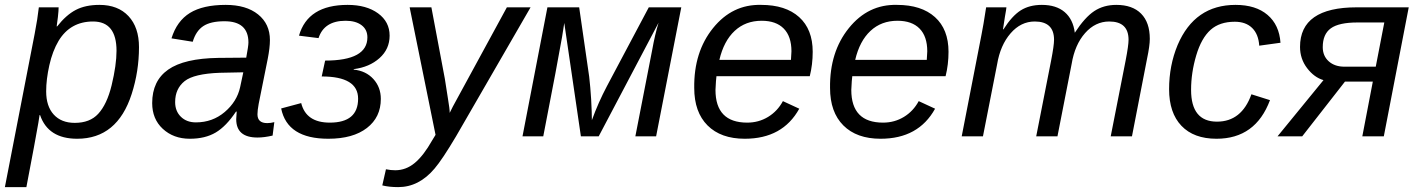

<svg xmlns="http://www.w3.org/2000/svg" viewBox="-45 -558 5807 786"><path d="M271 10Q152 10 119 -87H117Q117 -85 112 -55Q100 15 63 208H-25L97 -420Q109 -482 114 -528H195Q195 -515 192 -488L187 -450H189Q226 -497 265.5 -517.5Q305 -538 362 -538Q438 -538 481 -492Q524 -446 524 -365Q524 -266 494 -173Q435 10 271 10ZM336 -470Q243 -470 195 -391Q170 -349 157 -291Q144 -233 144 -184Q144 -123 175 -89Q206 -55 261 -55Q323 -55 357 -92Q393 -131 412 -209Q432 -292 432 -350Q432 -470 336 -470Z M1009 5Q922 5 922 -70L924 -101H921Q881 -41 838 -15.5Q795 10 732 10Q665 10 621 -31Q578 -71 578 -136Q578 -227 643.5 -273Q709 -319 849 -321L963 -322Q972 -370 972 -384Q972 -471 874 -471Q817 -471 787 -451Q757 -431 744 -387L657 -401Q679 -472 732.5 -505Q786 -538 879 -538Q963 -538 1011.5 -499Q1060 -460 1060 -394Q1060 -363 1051 -317L1014 -133Q1009 -106 1009 -90Q1009 -54 1049 -54Q1063 -54 1078 -58L1071 -3Q1037 5 1009 5ZM938 -201 951 -262 854 -260Q749 -256 711 -226Q672 -195 672 -140Q672 -103 695.5 -80Q719 -57 757 -57Q825 -57 875 -99.5Q925 -142 938 -201Z M1299 10Q1131 10 1106 -114L1188 -136Q1208 -56 1305 -56Q1421 -56 1421 -154Q1421 -245 1272 -245L1286 -310Q1459 -310 1459 -405Q1459 -437 1435 -455Q1411 -473 1370 -473Q1282 -473 1259 -402L1179 -412Q1215 -538 1378 -538Q1455 -538 1502.5 -503.5Q1550 -469 1550 -412Q1550 -357 1508.5 -320Q1467 -283 1403 -275V-273Q1453 -268 1483.5 -234.5Q1514 -201 1514 -153Q1514 -78 1457 -34Q1400 10 1299 10Z M1585 208Q1548 208 1520 201L1535 135Q1555 139 1573 139Q1617 139 1653 109Q1689 79 1724 17L1738 -6L1632 -528H1721L1776 -236Q1781 -207 1789 -153Q1796 -112 1796 -96L1809 -122Q1813 -130 2030 -528H2127L1822 0Q1765 96 1734 132Q1670 208 1585 208Z M2611 -528H2744L2641 0H2556L2625 -354Q2636 -416 2651 -465L2406 0H2333L2265 -464L2256 -407Q2240 -313 2179 0H2094L2196 -528H2326L2367 -244Q2372 -201 2375 -152Q2378 -96 2378 -66Q2404 -138 2440 -206Z M3270 -246H2888Q2886 -233 2884 -190Q2884 -56 3014 -56Q3061 -56 3099.5 -79.5Q3138 -103 3160 -144L3227 -113Q3159 10 3004 10Q2906 10 2851.5 -44.5Q2797 -99 2797 -198Q2795 -345 2874 -443Q2953 -541 3071 -538Q3171 -538 3226.5 -488Q3282 -438 3282 -346Q3282 -294 3270 -246ZM2900 -313H3193L3195 -348Q3195 -409 3163.5 -441Q3132 -473 3073 -473Q3007 -473 2962.5 -431.5Q2918 -390 2900 -313Z M3826 -246H3444Q3442 -233 3440 -190Q3440 -56 3570 -56Q3617 -56 3655.5 -79.5Q3694 -103 3716 -144L3783 -113Q3715 10 3560 10Q3462 10 3407.5 -44.5Q3353 -99 3353 -198Q3351 -345 3430 -443Q3509 -541 3627 -538Q3727 -538 3782.5 -488Q3838 -438 3838 -346Q3838 -294 3826 -246ZM3456 -313H3749L3751 -348Q3751 -409 3719.5 -441Q3688 -473 3629 -473Q3563 -473 3518.5 -431.5Q3474 -390 3456 -313Z M4284 0H4197L4258 -310Q4270 -372 4270 -395Q4270 -470 4191 -470Q4134 -470 4092 -421.5Q4050 -373 4037 -295L3979 0H3892L3973 -416Q3980 -450 3992 -528H4075Q4075 -523 4069 -490L4061 -438H4063Q4098 -493 4133.5 -515.5Q4169 -538 4220 -538Q4279 -538 4313.5 -508.5Q4348 -479 4355 -424Q4396 -487 4434.5 -512.5Q4473 -538 4525 -538Q4591 -538 4626.5 -502Q4662 -466 4662 -399Q4662 -371 4651 -319L4589 0H4502L4563 -310Q4575 -372 4575 -395Q4575 -470 4496 -470Q4439 -470 4397 -422.5Q4355 -375 4342 -296Z M4937 -60Q5038 -60 5078 -172L5154 -148Q5095 10 4935 10Q4842 10 4791.5 -43Q4741 -96 4741 -193Q4741 -290 4776 -374Q4846 -538 5013 -538Q5096 -538 5144 -497Q5192 -456 5197 -383L5110 -371Q5107 -418 5081 -443.5Q5055 -469 5010 -469Q4948 -469 4911 -436Q4873 -402 4852 -331Q4831 -260 4831 -190Q4831 -60 4937 -60Z M5575 -224H5461L5286 0H5185L5373 -230Q5335 -241 5306 -279Q5277 -317 5277 -366Q5277 -528 5509 -528H5722L5620 0H5532ZM5587 -285 5622 -466H5512Q5436 -466 5403 -442Q5370 -418 5370 -365Q5370 -329 5394.5 -307Q5419 -285 5459 -285Z"/></svg>

Font: Libra Sans
Style: Italic
Weight: 400
Italic angle: -12°
Foundry: Context Ltd
Version: Version 1.002